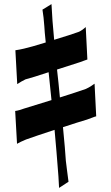

<svg xmlns="http://www.w3.org/2000/svg" viewBox="-20 -845 540 936"><path d="M196 -718C197 -701 199 -673 203 -638C158 -624 116 -612 97 -608C81 -604 68 -602 55 -600L64 -435C79 -445 90 -451 104 -458C124 -463 169 -477 217 -493C222 -449 226 -403 231 -357C175 -340 122 -323 98 -316C85 -311 65 -305 54 -304L63 -144C74 -150 87 -157 107 -165C132 -174 188 -193 246 -212C253 -132 259 -66 261 -34C264 -4 266 32 268 71L314 41C309 6 305 -31 301 -61C299 -94 294 -154 287 -225C334 -241 378 -254 404 -262C423 -268 439 -276 449 -278L441 -437C430 -429 416 -419 397 -411C372 -402 323 -386 272 -370C268 -416 263 -462 258 -506L370 -542C383 -546 398 -553 406 -555L398 -713C389 -705 377 -695 362 -689C341 -681 293 -666 244 -651C240 -694 237 -727 236 -743C234 -768 232 -805 231 -825L187 -798C191 -773 194 -748 196 -718Z"/></svg>

Font: 寒蝉无机体 CompactMedium
Style: Regular
Weight: 500
Width: 3
Designer: ChillTanhei {Warren2060}; 
Source Han Sans {Ryoko NISHIZUKA 西塚涼子 (kana, bopomofo & ideographs); Paul D. Hunt (Latin, Gre
Foundry: ChillType&Adobe
Version: Version 1.000;Glyphs 3.1.1 (3135)